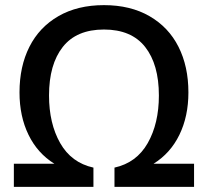

<svg xmlns="http://www.w3.org/2000/svg" viewBox="-20 -728 810 748"><path d="M426 -75Q512 -94 555.5 -170.5Q599 -247 599 -356Q599 -477 545.5 -545Q492 -613 385 -613Q278 -613 224.5 -545Q171 -477 171 -356Q171 -247 214.5 -170.5Q258 -94 344 -75V0H34V-90H192Q126 -131 91 -203Q56 -275 56 -368Q56 -469 94.5 -545.5Q133 -622 207.5 -665Q282 -708 385 -708Q488 -708 562.5 -665Q637 -622 675.5 -545.5Q714 -469 714 -368Q714 -275 679 -203Q644 -131 578 -90H736V0H426Z"/></svg>

Font: Amiko SemiBold
Style: Regular
Weight: 600
Designer: Pablo Impallari, Rodrigo Fuenzalida, Andres Torresi
Foundry: Impallari Type
Version: Version 1.001; ttfautohint (v1.3)